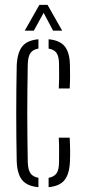

<svg xmlns="http://www.w3.org/2000/svg" viewBox="-20 -767 349 792"><path d="M49 -101.5Q48 -148 47.5 -198Q47 -248 47 -299.2Q47 -350.5 47.5 -400.5Q48 -450.5 49 -497.5Q51.5 -550 71.8 -575.5Q92 -601 138.5 -605V-566.5Q116 -563 105.8 -548.5Q95.5 -534 94.5 -502Q93.5 -444 93 -395.2Q92.5 -346.5 92.5 -300.2Q92.5 -254 93 -205.2Q93.5 -156.5 94.5 -98.5Q95.5 -66.5 105.8 -52Q116 -37.5 138.5 -33.5V5Q92 1 71.5 -24.2Q51 -49.5 49 -101.5ZM180.5 5V-33.5Q203 -37.5 213.2 -52Q223.5 -66.5 223.5 -98.5Q223.5 -119.5 223.8 -144.2Q224 -169 222.5 -199H267.5Q269 -172.5 269.2 -147.5Q269.5 -122.5 268.5 -101.5Q266.5 -49.5 246.2 -24.2Q226 1 180.5 5ZM222.5 -402Q223.5 -421 223.8 -438.8Q224 -456.5 223.8 -472.8Q223.5 -489 223.5 -502Q223.5 -534 213.2 -548.5Q203 -563 180.5 -566.5V-605Q226.5 -601 247 -575.8Q267.5 -550.5 268.5 -498.5Q269 -478.5 269 -453.8Q269 -429 267.5 -402ZM82 -640.5 142.5 -747H176L236.5 -640.5H199L160 -714L119.5 -640.5Z"/></svg>

Font: Big Shoulders Stencil Display Thin Light
Style: Regular
Weight: 300
Version: Version 2.001